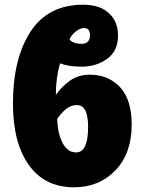

<svg xmlns="http://www.w3.org/2000/svg" viewBox="-20 -785 612 815"><path d="M336 -666Q362 -666 362 -636Q362 -599 326 -599Q292 -599 275 -617Q282 -636 301 -651Q320 -666 336 -666ZM235 -516Q272 -502 327 -502Q388 -502 434.5 -535Q481 -568 481 -635Q481 -693 442.5 -729Q404 -765 333 -765Q184 -765 109.5 -650.5Q35 -536 35 -345Q35 -179 102.5 -84.5Q170 10 294 10Q401 10 470 -62Q539 -134 539 -256Q539 -362 489.5 -415Q440 -468 361 -468Q313 -468 277 -442.5Q241 -417 217 -382Q217 -455 235 -516ZM303 -138Q266 -138 245 -179.5Q224 -221 223 -281Q240 -305 260 -322Q280 -339 307 -339Q354 -339 354 -246Q354 -138 303 -138Z"/></svg>

Font: Noto Sans Display SemiCondensed Black
Style: Regular
Weight: 900
Width: 4
Designer: Monotype Design Team
Foundry: Monotype Imaging Inc.
Version: Version 1.900